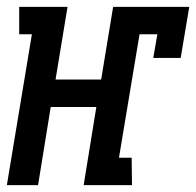

<svg xmlns="http://www.w3.org/2000/svg" viewBox="-33 -540 572 560"><path d="M-13 0 60 -440H23V-520H164L129 -308H262L297 -520H519L494 -371H414L426 -440H374L314 -80H351L352 0H211L248 -228H115L78 0Z"/></svg>

Font: Iosevka Curly Slab Medium
Style: Italic
Weight: 500
Italic angle: -9°
Monospace: yes
Designer: Belleve Invis
Foundry: Belleve Invis
Version: Version 22.1.2; ttfautohint (v1.8.4)